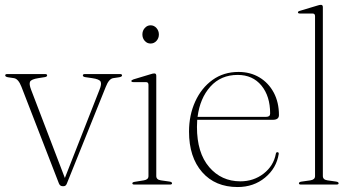

<svg xmlns="http://www.w3.org/2000/svg" viewBox="-20 -744 1416 774"><path d="M237 6.5H232Q222 6.5 217.5 -4.5L66.5 -394Q54 -426.5 36 -429L12.5 -432.5Q1 -434.5 1 -440Q1 -445.5 9 -445.5H161.5Q170 -445.5 170 -440Q170 -434.5 160 -433L134.5 -429Q106 -424.5 101.2 -414.8Q96.5 -405 105.5 -382L241.5 -26.5L381 -382Q390.5 -405 385.5 -415Q380.5 -425 351.5 -429L324 -433Q314 -434.5 314 -440Q314 -445.5 322.5 -445.5H464Q472 -445.5 472 -440Q472 -434.5 460 -432.5L436.5 -429Q419 -426.5 406.5 -394L249.5 -4Q245.5 6.5 237 6.5Z M587 -568.5Q573 -568.5 563.5 -579.2Q554 -590 554 -605Q554 -620.5 563.8 -631.2Q573.5 -642 587 -642Q601 -642 610.8 -631Q620.5 -620 620.5 -605Q620.5 -590 610.8 -579.2Q601 -568.5 587 -568.5ZM610 -438.5V-34.5Q610 -19.5 628.5 -17L663.5 -12Q673.5 -10.5 673.5 -5Q673.5 0 665 0H521.5Q513.5 0 513.5 -5Q513.5 -9.5 523 -11L560 -17Q578.5 -20 578.5 -34V-402Q578.5 -413 568.5 -413H518Q509.5 -413 509.5 -417.5Q509.5 -421 518 -424L586 -444.5Q596.5 -448 602 -448Q610 -448 610 -438.5Z M1104.5 -280Q1104.5 -261 1079.5 -261H775Q774 -247 774 -232Q774 -128 823.2 -70.5Q872.5 -13 949 -13Q1002.5 -13 1042.8 -44.2Q1083 -75.5 1092 -124Q1093 -130.5 1098 -130.5Q1104.5 -130.5 1103.5 -123Q1094.5 -66 1048.5 -28Q1002.5 10 938 10Q847.5 10 794.8 -50.2Q742 -110.5 742 -213.5Q742 -280 767 -334.8Q792 -389.5 836.8 -421.8Q881.5 -454 941.5 -454Q989 -454 1025.8 -432Q1062.5 -410 1083.5 -370.8Q1104.5 -331.5 1104.5 -280ZM938 -442Q870.5 -442 828.2 -395Q786 -348 776.5 -273H1053.5Q1069 -273 1069 -286.5Q1069 -356.5 1033.8 -399.2Q998.5 -442 938 -442Z M1281.5 -715.5V-34.5Q1281.5 -19.5 1300 -17L1335 -12Q1345 -10.5 1345 -5Q1345 0 1336.5 0H1193Q1185 0 1185 -5Q1185 -10.5 1196 -12L1231.5 -17Q1250 -20 1250 -34V-679Q1250 -689.5 1240 -689.5H1189.5Q1181 -689.5 1181 -694Q1181 -698.5 1189.5 -700.5L1257.5 -721Q1268 -724.5 1273.5 -724.5Q1281.5 -724.5 1281.5 -715.5Z"/></svg>

Font: Fraunces 72pt S000 Thin
Style: Regular
Weight: 100
Version: Version 1.000; ttfautohint (v1.8.3)